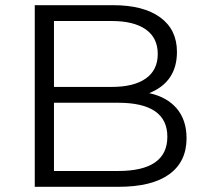

<svg xmlns="http://www.w3.org/2000/svg" viewBox="-20 -720 794 740"><path d="M555 -361Q624 -346 661.5 -301.5Q699 -257 699 -187Q699 -97 632.5 -48.5Q566 0 436 0H114V-700H416Q533 -700 597.5 -653Q662 -606 662 -520Q662 -404 555 -361ZM411 -639H188V-385H411Q496 -385 542 -417.5Q588 -450 588 -512Q588 -574 542 -606.5Q496 -639 411 -639ZM435 -61Q625 -61 625 -193Q625 -324 435 -324H188V-61Z"/></svg>

Font: Montserrat Alternates
Style: Regular
Weight: 400
Designer: Julieta Ulanovsky
Foundry: Julieta Ulanovsky
Version: Version 7.200;PS 007.200;hotconv 1.0.88;makeotf.lib2.5.64775